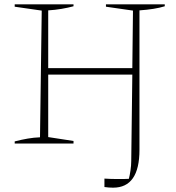

<svg xmlns="http://www.w3.org/2000/svg" viewBox="-20 -664 816 888"><path d="M48 0V-10Q79 -18 108 -23Q137 -28 165 -29L173 -615L48 -633V-644H320V-635Q294 -628 264.5 -623Q235 -618 203 -616V-349H592L595 -615L470 -633V-644H742V-635Q697 -621 625 -616V29Q625 204 503 204Q484 204 463 201V162Q478 163 493 163.5Q508 164 524 164Q537 164 549.5 164Q562 164 576 163Q580 148 583.5 124.5Q587 101 587 80L592 -319H203V-30L320 -12V0Z"/></svg>

Font: Piazzolla SC Thin
Style: Regular
Weight: 100
Designer: Juan Pablo del Peral
Foundry: Huerta Tipografica
Version: Version 1.330